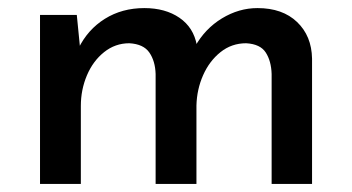

<svg xmlns="http://www.w3.org/2000/svg" viewBox="-20 -455 871 475"><path d="M170 -418 179 -327 174 -335Q197 -382 239.5 -408.5Q282 -435 337 -435Q389 -435 424 -411Q459 -387 467 -343L462 -339Q487 -384 529 -409.5Q571 -435 617 -435Q679 -435 715 -400.5Q751 -366 752 -310V0H652V-272Q651 -304 637.5 -325Q624 -346 589 -348Q553 -348 525.5 -326Q498 -304 482.5 -269Q467 -234 466 -194V0H365V-272Q364 -304 349.5 -325Q335 -346 300 -348Q265 -348 237.5 -326Q210 -304 195 -268.5Q180 -233 180 -193V0H79V-418Z"/></svg>

Font: Reem Kufi
Style: Regular
Weight: 400
Designer: Khaled Hosny
Version: Version 1.6